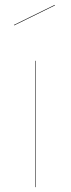

<svg xmlns="http://www.w3.org/2000/svg" viewBox="-20 -766 292 786"><path d="M127 0H125V-517H127ZM205 -744 38 -662 37 -664 204 -746Z"/></svg>

Font: FiraGO Two
Style: Regular
Weight: 100
Designer: bBox Type
Foundry: bBox Type GmbH
Version: Version 1.001